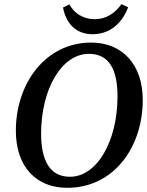

<svg xmlns="http://www.w3.org/2000/svg" viewBox="-20 -884 704 920"><path d="M302 16C525 16 664 -178 664 -405C664 -574 567 -680 417 -680C197 -680 56 -483 56 -258C56 -81 157 16 302 16ZM315 -37C219 -37 177 -115 177 -243C177 -457 275 -626 406 -626C503 -626 543 -551 543 -422C543 -209 446 -37 315 -37ZM423 -720C517 -720 570 -785 594 -849L562 -864C531 -821 489 -792 434 -792C379 -792 334 -821 313 -863L282 -848C296 -771 345 -720 423 -720Z"/></svg>

Font: Source Serif Pro Semibold
Style: Italic
Weight: 600
Italic angle: -12°
Designer: Frank Grießhammer
Foundry: Adobe Systems Incorporated
Version: Version 3.001;hotconv 1.0.111;makeotfexe 2.5.65597